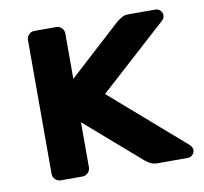

<svg xmlns="http://www.w3.org/2000/svg" viewBox="-64 -589 700 658"><g transform="rotate(-10 286.0 -260.0)"><path d="M199 -27V-184L391 -17C404.3 -5.7 418 0 432 0H538C544.7 0 550.3 -2.3 555 -7C559.7 -11.7 562 -17.3 562 -24C562 -30 558.7 -36.3 552 -43L297 -265L530 -476C537.3 -482 541 -488.7 541 -496C541 -502.7 538.7 -508.3 534 -513C529.3 -517.7 523.7 -520 517 -520H422C414 -520 407.3 -518.5 402 -515.5C396.7 -512.5 390.3 -508.3 383 -503L199 -335V-493C199 -500.3 196.3 -506.7 191 -512C185.7 -517.3 179.3 -520 172 -520H96C88.7 -520 82.3 -517.3 77 -512C71.7 -506.7 69 -500.3 69 -493V-27C69 -19.7 71.7 -13.3 77 -8C82.3 -2.7 88.7 0 96 0H172C179.3 0 185.7 -2.7 191 -8C196.3 -13.3 199 -19.7 199 -27Z"/></g></svg>

Font: Rubik
Style: Regular
Weight: 500
Designer: Hubert & Fischer
Foundry: Hubert & Fischer
Version: Version 1.100